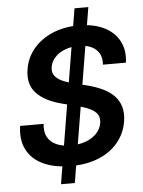

<svg xmlns="http://www.w3.org/2000/svg" viewBox="-61 -880 768 1033"><g transform="rotate(-5 322.5 -363.5)"><path d="M226.1 104.5 380.9 -832H455.6L300.8 104.5ZM288.1 11.7Q199.7 11.7 138.9 -16.8Q78.1 -45.4 50.8 -98.6Q23.4 -151.9 34.2 -227.1H161.1Q156.2 -185.5 171.1 -157Q186 -128.4 218.3 -113.5Q250.5 -98.6 296.4 -98.6Q341.3 -98.6 377.4 -111.8Q413.6 -125 436.8 -149.2Q460 -173.3 464.8 -205.6Q469.2 -231.9 458 -250.5Q446.8 -269 419.9 -282.5Q393.1 -295.9 350.1 -306.6L272.9 -326.2Q177.2 -350.1 132.3 -398.7Q87.4 -447.3 100.6 -526.9Q110.8 -590.3 151.1 -637.9Q191.4 -685.5 254.2 -711.9Q316.9 -738.3 394.5 -738.3Q474.1 -738.3 530.5 -710.9Q586.9 -683.6 613.5 -633.5Q640.1 -583.5 630.9 -516.6H506.8Q511.2 -569.3 478.5 -598.9Q445.8 -628.4 384.8 -628.4Q343.8 -628.4 310.5 -615.5Q277.3 -602.5 256.6 -579.8Q235.8 -557.1 231 -527.8Q226.6 -501.5 238.8 -483.2Q251 -464.8 277.3 -452.1Q303.7 -439.5 341.3 -430.2L410.2 -413.1Q457.5 -401.4 494.6 -383.8Q531.7 -366.2 556.4 -340.8Q581.1 -315.4 590.8 -281.2Q600.6 -247.1 593.8 -203.1Q583 -138.2 543 -89.8Q502.9 -41.5 438.2 -14.9Q373.5 11.7 288.1 11.7Z"/></g></svg>

Font: Inter 24pt SemiBold
Style: Italic
Weight: 600
Italic angle: -9.3988°
Designer: Rasmus Andersson
Foundry: rsms
Version: Version 4.001;git-66647c0bb